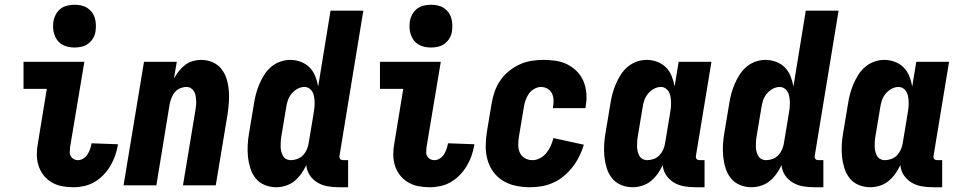

<svg xmlns="http://www.w3.org/2000/svg" viewBox="-20 -780 4040 808"><path d="M288 8Q264 8 240.5 3.5Q217 -1 197 -13Q177 -25 163 -43Q149 -61 142 -83.5Q135 -106 135 -130.5Q135 -155 140 -180L177 -406H79V-520H335L275 -161Q274 -151 273.5 -141Q273 -131 277.5 -123Q282 -115 290 -110.5Q298 -106 308 -106Q320 -106 331 -113Q342 -120 348.5 -130.5Q355 -141 359 -152.5Q363 -164 365 -175V-177L476 -173V-169Q472 -147 464.5 -125Q457 -103 444.5 -82Q432 -61 415 -43.5Q398 -26 377.5 -14Q357 -2 334 3Q311 8 288 8ZM294 -580Q280 -580 266 -583Q252 -586 240 -593.5Q228 -601 220.5 -611.5Q213 -622 208.5 -635.5Q204 -649 203.5 -663Q203 -677 205 -692Q208 -707 215.5 -720.5Q223 -734 235.5 -743.5Q248 -753 263.5 -756.5Q279 -760 294 -760Q308 -760 322 -757Q336 -754 347.5 -746.5Q359 -739 367 -728.5Q375 -718 379 -704.5Q383 -691 383.5 -677Q384 -663 382 -648Q380 -633 372 -619.5Q364 -606 351.5 -596.5Q339 -587 324 -583.5Q309 -580 294 -580Z M500 0 586 -520H724L712 -450Q721 -466 733 -481Q745 -496 759.5 -507Q774 -518 791.5 -523Q809 -528 826 -528Q852 -528 875 -518Q898 -508 912.5 -489Q927 -470 934 -446.5Q941 -423 943 -398Q945 -373 943 -347Q941 -321 937 -295L888 0H750L802 -314Q804 -325 805 -335Q806 -345 805.5 -355.5Q805 -366 803.5 -376Q802 -386 797 -394.5Q792 -403 784 -408.5Q776 -414 765 -414Q752 -414 738.5 -408.5Q725 -403 716 -392.5Q707 -382 702 -369Q697 -356 694 -342L638 0Z M1143 8Q1117 8 1094 -1.5Q1071 -11 1056 -29.5Q1041 -48 1033.5 -72Q1026 -96 1023.5 -121Q1021 -146 1022.5 -172Q1024 -198 1029 -225L1049 -345Q1052 -365 1057.5 -385.5Q1063 -406 1071.5 -426Q1080 -446 1092 -465Q1104 -484 1121 -498.5Q1138 -513 1159 -520.5Q1180 -528 1201 -528Q1224 -528 1245.5 -520Q1267 -512 1282.5 -496.5Q1298 -481 1306.5 -460Q1315 -439 1319 -416L1371 -735H1509L1409 -126Q1408 -122 1408.5 -118Q1409 -114 1411.5 -111Q1414 -108 1417.5 -107Q1421 -106 1425 -106H1445V8H1406Q1382 8 1359 4Q1336 0 1316.5 -11.5Q1297 -23 1284 -42Q1271 -61 1269 -85Q1260 -66 1247.5 -48.5Q1235 -31 1219 -18Q1203 -5 1182.5 1.5Q1162 8 1143 8ZM1204 -106Q1217 -106 1231 -111Q1245 -116 1255 -126.5Q1265 -137 1271 -150.5Q1277 -164 1279 -178L1299 -298Q1301 -310 1302.5 -321.5Q1304 -333 1304 -345Q1304 -357 1302.5 -368.5Q1301 -380 1296.5 -390Q1292 -400 1282.5 -407Q1273 -414 1261 -414Q1246 -414 1231.5 -406Q1217 -398 1206.5 -385Q1196 -372 1191 -356.5Q1186 -341 1184 -326L1164 -206Q1162 -195 1161.5 -184.5Q1161 -174 1161 -163.5Q1161 -153 1163.5 -143Q1166 -133 1170.5 -124.5Q1175 -116 1184 -111Q1193 -106 1204 -106Z M1788 8Q1764 8 1740.5 3.5Q1717 -1 1697 -13Q1677 -25 1663 -43Q1649 -61 1642 -83.5Q1635 -106 1635 -130.5Q1635 -155 1640 -180L1677 -406H1579V-520H1835L1775 -161Q1774 -151 1773.5 -141Q1773 -131 1777.5 -123Q1782 -115 1790 -110.5Q1798 -106 1808 -106Q1820 -106 1831 -113Q1842 -120 1848.5 -130.5Q1855 -141 1859 -152.5Q1863 -164 1865 -175V-177L1976 -173V-169Q1972 -147 1964.5 -125Q1957 -103 1944.5 -82Q1932 -61 1915 -43.5Q1898 -26 1877.5 -14Q1857 -2 1834 3Q1811 8 1788 8ZM1794 -580Q1780 -580 1766 -583Q1752 -586 1740 -593.5Q1728 -601 1720.5 -611.5Q1713 -622 1708.5 -635.5Q1704 -649 1703.5 -663Q1703 -677 1705 -692Q1708 -707 1715.5 -720.5Q1723 -734 1735.5 -743.5Q1748 -753 1763.5 -756.5Q1779 -760 1794 -760Q1808 -760 1822 -757Q1836 -754 1847.5 -746.5Q1859 -739 1867 -728.5Q1875 -718 1879 -704.5Q1883 -691 1883.5 -677Q1884 -663 1882 -648Q1880 -633 1872 -619.5Q1864 -606 1851.5 -596.5Q1839 -587 1824 -583.5Q1809 -580 1794 -580Z M2211 8Q2181 8 2151.5 2Q2122 -4 2098 -18.5Q2074 -33 2057 -55.5Q2040 -78 2032 -106Q2024 -134 2024 -164Q2024 -194 2029 -225L2049 -345Q2053 -369 2061.5 -394Q2070 -419 2085 -441Q2100 -463 2121.5 -480.5Q2143 -498 2167 -509Q2191 -520 2216.5 -524Q2242 -528 2267 -528Q2294 -528 2320 -524Q2346 -520 2368.5 -508.5Q2391 -497 2408.5 -479Q2426 -461 2435.5 -438Q2445 -415 2447.5 -388.5Q2450 -362 2445 -335L2444 -325H2307V-329Q2310 -344 2309.5 -359Q2309 -374 2303 -386.5Q2297 -399 2284.5 -406.5Q2272 -414 2257 -414Q2242 -414 2227.5 -405.5Q2213 -397 2204.5 -384Q2196 -371 2191 -356Q2186 -341 2184 -326L2164 -206Q2161 -188 2161 -170.5Q2161 -153 2167.5 -138Q2174 -123 2188.5 -114.5Q2203 -106 2221 -106Q2237 -106 2253 -114.5Q2269 -123 2280 -137Q2291 -151 2298 -167Q2305 -183 2309 -199L2437 -171Q2430 -147 2418.5 -123.5Q2407 -100 2391 -79Q2375 -58 2354.5 -40.5Q2334 -23 2310 -12Q2286 -1 2261 3.5Q2236 8 2211 8Z M2643 8Q2617 8 2594 -1.5Q2571 -11 2556 -29.5Q2541 -48 2533.5 -72Q2526 -96 2523.5 -121Q2521 -146 2522.5 -172Q2524 -198 2529 -225L2549 -345Q2552 -365 2557.5 -385.5Q2563 -406 2571.5 -426Q2580 -446 2592 -465Q2604 -484 2621 -498.5Q2638 -513 2659 -520.5Q2680 -528 2701 -528Q2724 -528 2745.5 -520Q2767 -512 2782.5 -496.5Q2798 -481 2806.5 -460Q2815 -439 2819 -416L2836 -520H2974L2909 -126Q2908 -122 2908.5 -118Q2909 -114 2911.5 -111Q2914 -108 2917.5 -107Q2921 -106 2925 -106H2945V8H2906Q2882 8 2859 4Q2836 0 2816.5 -11.5Q2797 -23 2784 -42Q2771 -61 2769 -85Q2760 -66 2747.5 -48.5Q2735 -31 2719 -18Q2703 -5 2682.5 1.5Q2662 8 2643 8ZM2704 -106Q2717 -106 2731 -111Q2745 -116 2755 -126.5Q2765 -137 2771 -150.5Q2777 -164 2779 -178L2799 -298Q2801 -310 2802.5 -321.5Q2804 -333 2804 -345Q2804 -357 2802.5 -368.5Q2801 -380 2796.5 -390Q2792 -400 2782.5 -407Q2773 -414 2761 -414Q2746 -414 2731.5 -406Q2717 -398 2706.5 -385Q2696 -372 2691 -356.5Q2686 -341 2684 -326L2664 -206Q2662 -195 2661.5 -184.5Q2661 -174 2661 -163.5Q2661 -153 2663.5 -143Q2666 -133 2670.5 -124.5Q2675 -116 2684 -111Q2693 -106 2704 -106Z M3143 8Q3117 8 3094 -1.5Q3071 -11 3056 -29.5Q3041 -48 3033.5 -72Q3026 -96 3023.5 -121Q3021 -146 3022.5 -172Q3024 -198 3029 -225L3049 -345Q3052 -365 3057.5 -385.5Q3063 -406 3071.5 -426Q3080 -446 3092 -465Q3104 -484 3121 -498.5Q3138 -513 3159 -520.5Q3180 -528 3201 -528Q3224 -528 3245.5 -520Q3267 -512 3282.5 -496.5Q3298 -481 3306.5 -460Q3315 -439 3319 -416L3371 -735H3509L3409 -126Q3408 -122 3408.5 -118Q3409 -114 3411.5 -111Q3414 -108 3417.5 -107Q3421 -106 3425 -106H3445V8H3406Q3382 8 3359 4Q3336 0 3316.5 -11.5Q3297 -23 3284 -42Q3271 -61 3269 -85Q3260 -66 3247.5 -48.5Q3235 -31 3219 -18Q3203 -5 3182.5 1.5Q3162 8 3143 8ZM3204 -106Q3217 -106 3231 -111Q3245 -116 3255 -126.5Q3265 -137 3271 -150.5Q3277 -164 3279 -178L3299 -298Q3301 -310 3302.5 -321.5Q3304 -333 3304 -345Q3304 -357 3302.5 -368.5Q3301 -380 3296.5 -390Q3292 -400 3282.5 -407Q3273 -414 3261 -414Q3246 -414 3231.5 -406Q3217 -398 3206.5 -385Q3196 -372 3191 -356.5Q3186 -341 3184 -326L3164 -206Q3162 -195 3161.5 -184.5Q3161 -174 3161 -163.5Q3161 -153 3163.5 -143Q3166 -133 3170.5 -124.5Q3175 -116 3184 -111Q3193 -106 3204 -106Z M3643 8Q3617 8 3594 -1.5Q3571 -11 3556 -29.5Q3541 -48 3533.5 -72Q3526 -96 3523.5 -121Q3521 -146 3522.5 -172Q3524 -198 3529 -225L3549 -345Q3552 -365 3557.5 -385.5Q3563 -406 3571.5 -426Q3580 -446 3592 -465Q3604 -484 3621 -498.5Q3638 -513 3659 -520.5Q3680 -528 3701 -528Q3724 -528 3745.5 -520Q3767 -512 3782.5 -496.5Q3798 -481 3806.5 -460Q3815 -439 3819 -416L3836 -520H3974L3909 -126Q3908 -122 3908.5 -118Q3909 -114 3911.5 -111Q3914 -108 3917.5 -107Q3921 -106 3925 -106H3945V8H3906Q3882 8 3859 4Q3836 0 3816.5 -11.5Q3797 -23 3784 -42Q3771 -61 3769 -85Q3760 -66 3747.5 -48.5Q3735 -31 3719 -18Q3703 -5 3682.5 1.5Q3662 8 3643 8ZM3704 -106Q3717 -106 3731 -111Q3745 -116 3755 -126.5Q3765 -137 3771 -150.5Q3777 -164 3779 -178L3799 -298Q3801 -310 3802.5 -321.5Q3804 -333 3804 -345Q3804 -357 3802.5 -368.5Q3801 -380 3796.5 -390Q3792 -400 3782.5 -407Q3773 -414 3761 -414Q3746 -414 3731.5 -406Q3717 -398 3706.5 -385Q3696 -372 3691 -356.5Q3686 -341 3684 -326L3664 -206Q3662 -195 3661.5 -184.5Q3661 -174 3661 -163.5Q3661 -153 3663.5 -143Q3666 -133 3670.5 -124.5Q3675 -116 3684 -111Q3693 -106 3704 -106Z"/></svg>

Font: Iosevka Term Curly Heavy
Style: Italic
Weight: 900
Italic angle: -9°
Designer: Belleve Invis
Foundry: Belleve Invis
Version: Version 32.3.0